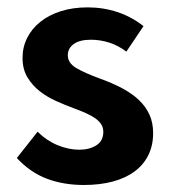

<svg xmlns="http://www.w3.org/2000/svg" viewBox="-20 -500 484 534"><path d="M213.2 14.5Q156.4 14.5 110.2 -3Q64.1 -20.5 26.8 -60.5L84.5 -133.6Q110.5 -108.2 140.9 -95.9Q171.4 -83.6 200.5 -83.6Q228.6 -83.6 248 -95.9Q267.3 -108.2 267.3 -133.2Q267.3 -145 261.6 -154.1Q255.9 -163.2 245 -170.9Q234.1 -178.6 218.6 -185.5Q203.2 -192.3 183.6 -199.5Q161.4 -207.7 136.4 -218.9Q111.4 -230 90.7 -246.1Q70 -262.3 56.4 -284.8Q42.7 -307.3 42.7 -339.1Q42.7 -369.1 55.7 -394.8Q68.6 -420.5 92.3 -439.3Q115.9 -458.2 149.3 -468.9Q182.7 -479.5 223.6 -479.5Q267.3 -479.5 306.8 -466.4Q346.4 -453.2 379.1 -427.3L331.4 -356.4Q309.5 -373.2 284.1 -381.4Q258.6 -389.5 232.7 -389.5Q201.4 -389.5 185 -377.5Q168.6 -365.5 168.6 -346.4Q168.6 -325 191.6 -311.1Q214.5 -297.3 259.5 -280.9Q293.6 -268.6 320.7 -254.1Q347.7 -239.5 366.6 -221.6Q385.5 -203.6 395.7 -181.1Q405.9 -158.6 405.9 -130Q405.9 -95.5 392.5 -68.4Q379.1 -41.4 354.1 -23Q329.1 -4.5 293.4 5Q257.7 14.5 213.2 14.5Z"/></svg>

Font: Spartan
Style: Bold
Weight: 700
Designer: Matt Bailey, Mirko Velimirovic
Foundry: Matt Bailey
Version: Version 1.005